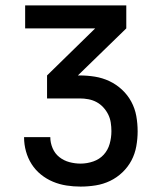

<svg xmlns="http://www.w3.org/2000/svg" viewBox="-20 -690 590 710"><path d="M278 0Q252 0 226 -4Q200 -8 176 -18Q152 -28 131.5 -44.5Q111 -61 97 -83Q83 -105 76 -130.5Q69 -156 69 -182V-183H166Q166 -162 174.5 -142Q183 -122 199.5 -109Q216 -96 236.5 -90.5Q257 -85 278 -85Q302 -85 325 -93Q348 -101 363.5 -118Q379 -135 385.5 -158Q392 -181 392 -205Q392 -221 389.5 -237Q387 -253 380 -267Q373 -281 362 -293Q351 -305 337 -312.5Q323 -320 307 -323Q291 -326 275 -326H154V-411L332 -585H73V-670H447V-585L268 -411H275Q303 -411 331 -406.5Q359 -402 384.5 -390Q410 -378 431 -358.5Q452 -339 465.5 -314Q479 -289 484 -261Q489 -233 489 -204Q489 -177 484 -149Q479 -121 466 -96.5Q453 -72 432.5 -52.5Q412 -33 387 -21Q362 -9 334 -4.5Q306 0 278 0Z"/></svg>

Font: Lode Dark Term
Style: Bold
Weight: 700
Monospace: yes
Designer: Belleve Invis
Foundry: Belleve Invis
Version: Version 29.2.0